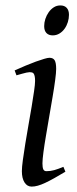

<svg xmlns="http://www.w3.org/2000/svg" viewBox="-20 -671 286 711"><path d="M222.2 -35.2Q199.2 -21.5 180.9 -11.2Q162.6 -1 147.5 6.1Q132.3 13.2 120.1 16.6Q107.9 20 97.2 20Q80.6 20 70.8 4.6Q61 -10.7 61 -37.1Q61 -51.8 64.7 -78.9Q68.4 -106 73.7 -138.9Q79.1 -171.9 85.4 -207.8Q91.8 -243.7 97.2 -276.1Q102.5 -308.6 106.2 -333.7Q109.9 -358.9 109.9 -371.1Q109.9 -382.3 108.4 -388.9Q106.9 -395.5 104.5 -398.7Q102.1 -401.9 98.1 -402.8Q94.2 -403.8 89.8 -403.8Q85.9 -403.8 77.9 -402.1Q69.8 -400.4 61.5 -397.9Q52.2 -395.5 41 -392.1L34.2 -410.2Q54.7 -419.4 75 -428Q95.2 -436.5 112.8 -442.9Q130.4 -449.2 143.6 -453.1Q156.7 -457 163.1 -457Q176.8 -457 182.4 -447.8Q188 -438.5 188 -416Q188 -401.9 184.3 -374.3Q180.7 -346.7 174.8 -312.5Q168.9 -278.3 162.6 -241Q156.2 -203.6 150.4 -169.4Q144.5 -135.3 140.9 -107.7Q137.2 -80.1 137.2 -65.9Q137.2 -50.8 140.4 -43.9Q143.6 -37.1 151.9 -37.1Q167 -37.1 180.9 -41Q194.8 -44.9 214.8 -53.2ZM235.4 -616.2Q235.4 -602.5 231.2 -589.1Q227.1 -575.7 219.2 -564.7Q211.4 -553.7 200.2 -546.9Q189 -540 175.3 -540Q160.2 -540 151.9 -548.8Q143.6 -557.6 143.6 -574.2Q143.6 -587.4 147.9 -600.8Q152.3 -614.3 160.2 -625.5Q168 -636.7 179 -643.8Q189.9 -650.9 203.6 -650.9Q218.8 -650.9 227.1 -641.8Q235.4 -632.8 235.4 -616.2Z"/></svg>

Font: Gentium Plus Viet
Style: Italic
Weight: 400
Italic angle: -8°
Designer: J. Victor Gaultney, Annie Olsen, Iska Routamaa, Becca Hirsbrunner
Foundry: SIL International
Version: Version 5.000